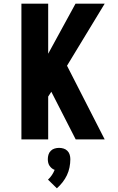

<svg xmlns="http://www.w3.org/2000/svg" viewBox="-20 -755 640 1040"><path d="M96 0V-735H241V-464L389 -735H547L343 -399L547 0H390L258 -258L241 -232V0ZM288 265 240 218Q252 207 261 193.5Q270 180 276 165Q267 162 260 156Q253 150 248 142.5Q243 135 241 125.5Q239 116 239 107Q239 95 242.5 83Q246 71 255 62Q264 53 276 49.5Q288 46 300 46Q312 46 324 49.5Q336 53 345 62Q354 71 357.5 83Q361 95 361 107Q361 129 356.5 151.5Q352 174 342.5 194Q333 214 319 232Q305 250 288 265Z"/></svg>

Font: Iosevka Custom Heavy Extended
Style: Regular
Weight: 900
Width: 7
Monospace: yes
Designer: Belleve Invis
Foundry: Belleve Invis
Version: Version 11.2.4; ttfautohint (v1.8.4)